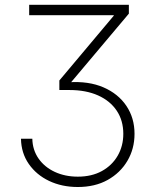

<svg xmlns="http://www.w3.org/2000/svg" viewBox="-20 -563 625 777"><path d="M294.9 193.8Q230.5 193.8 178.7 169.2Q127 144.5 96.4 100.3Q65.9 56.2 64.9 -1.5H110.8Q111.8 43.9 136 78.6Q160.2 113.3 201.7 132.6Q243.2 151.9 294.9 151.9Q351.1 151.9 392.3 129.2Q433.6 106.4 456.3 67.1Q479 27.8 479 -21.5Q479 -75.2 452.4 -115Q425.8 -154.8 377 -176.8Q328.1 -198.7 260.7 -198.7H220.2V-237.3L440.4 -499.5V-501.5H98.1V-543.5H501.5V-507.8L257.3 -217.8V-230Q338.9 -235.4 398.7 -209.5Q458.5 -183.6 491.5 -134.5Q524.4 -85.4 524.4 -21.5Q524.4 39.1 495.6 87.9Q466.8 136.7 415.5 165.3Q364.3 193.8 294.9 193.8Z"/></svg>

Font: Inter 18pt ExtraLight
Style: Regular
Weight: 250
Designer: Rasmus Andersson
Foundry: rsms
Version: Version 4.001;git-66647c0bb